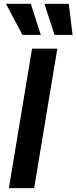

<svg xmlns="http://www.w3.org/2000/svg" viewBox="-20 -981 398 1001"><path d="M278.8 -727.3H147L26.3 0H158ZM11 -961.3 96.9 -799H192.8L140.6 -961.3ZM211.6 -961.3 264.2 -799H358.3L338.8 -961.3Z"/></svg>

Font: Margiela Sans Semi Bold
Style: Italic
Weight: 600
Italic angle: -9.39999°
Designer: Stefan Endress, Andreas Faust
Version: Version 1.100;FEAKit 1.0